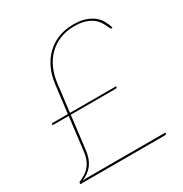

<svg xmlns="http://www.w3.org/2000/svg" viewBox="-165 -833 911 958"><g transform="rotate(-30 290.0 -354.0)"><path d="M422 -330Q420.5 -324 414 -324H155L132 -135Q129 -109.5 122 -90Q115 -70.5 104 -55.8Q93 -41 77.8 -29.8Q62.5 -18.5 42.5 -9.5Q52 -10.5 60.2 -10.8Q68.5 -11 78 -11H519V-6Q519 -3.5 516.5 -1.8Q514 0 511 0H23L24 -11Q42.5 -19 58.8 -28.5Q75 -38 87.2 -52Q99.5 -66 108 -86Q116.5 -106 120 -135L143 -324H50L50.5 -328Q51 -334 58 -334H144L164 -496Q169.5 -542 187.5 -581Q205.5 -620 234.5 -648.2Q263.5 -676.5 302.8 -692.2Q342 -708 390 -708Q429 -708 456.8 -699Q484.5 -690 503.8 -675Q523 -660 534.5 -639.8Q546 -619.5 553 -597L550.5 -596.5Q546.5 -595.5 545.5 -595.5Q542 -595.5 540 -601Q532.5 -619 522.2 -636.5Q512 -654 495.2 -667.5Q478.5 -681 452.8 -689.5Q427 -698 389 -698Q344 -698 307.2 -683Q270.5 -668 243 -641.2Q215.5 -614.5 198.5 -577.2Q181.5 -540 176 -496L156 -334H422V-330Z"/></g></svg>

Font: Lato Hairline
Style: Italic
Weight: 250
Italic angle: -7°
Designer: Lukasz Dziedzic
Foundry: Lukasz Dziedzic
Version: Version 1.104; Western+Polish opensource